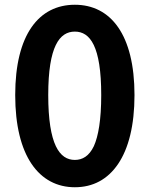

<svg xmlns="http://www.w3.org/2000/svg" viewBox="-20 -774 630 808"><path d="M113 -84C157 -19 220 14 295 14C371 14 433 -19 477 -84C521 -149 546 -246 546 -374C546 -628 446 -754 295 -754C144 -754 44 -629 44 -374C44 -246 69 -149 113 -84ZM375 -159C355 -117 327 -101 295 -101C263 -101 235 -117 215 -159C195 -201 183 -270 183 -374C183 -580 231 -641 295 -641C359 -641 406 -580 406 -374C406 -270 394 -201 375 -159Z"/></svg>

Font: GenSekiGothic2 TW B
Style: Regular
Weight: 700
Version: Version 2.100;PS 2.1;hotconv 16.6.51;makeotf.lib2.5.65220 DE